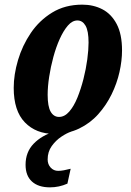

<svg xmlns="http://www.w3.org/2000/svg" viewBox="-20 -566 563 826"><path d="M213 10Q135 10 87 -39.5Q39 -89 39 -188Q39 -245 57.5 -307.5Q76 -370 112.5 -424Q149 -478 204.5 -512Q260 -546 334 -546Q382 -546 420.5 -526Q459 -506 482 -462.5Q505 -419 505 -349Q505 -305 494 -256Q483 -207 460 -160Q437 -113 402.5 -74.5Q368 -36 320.5 -13Q273 10 213 10ZM234 -63Q258 -63 278 -86Q298 -109 313 -146Q328 -183 339 -226Q350 -269 355.5 -310.5Q361 -352 361 -383Q361 -433 348 -455.5Q335 -478 313 -478Q291 -478 272 -456Q253 -434 237 -398.5Q221 -363 209.5 -320.5Q198 -278 191.5 -235.5Q185 -193 185 -158Q185 -108 198 -85.5Q211 -63 234 -63ZM195 240Q145 240 117.5 215Q90 190 90 143Q90 88 125 52Q160 16 215 0H287Q268 6 244 22Q220 38 202.5 62.5Q185 87 185 120Q185 141 198 155Q211 169 230 169Q242 169 255 166.5Q268 164 284 160L270 224Q234 240 195 240Z"/></svg>

Font: Noto Serif ExtraCondensed ExtraBold
Style: Italic
Weight: 800
Width: 2
Italic angle: -12°
Designer: Monotype Design Team
Foundry: Monotype Imaging Inc.
Version: Version 2.013